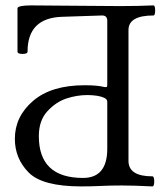

<svg xmlns="http://www.w3.org/2000/svg" viewBox="-20 -683 610 707"><path d="M34.7 -171.9Q34.7 -253.9 101.8 -311.5Q168.9 -369.1 291.5 -369.1Q340.8 -369.1 365.2 -362.3H371.6Q375 -362.3 375 -371.6V-606Q375 -626.5 355.5 -626L208 -621.1Q81.5 -616.7 81.5 -493.2Q81.5 -484.4 63 -484.4Q44.4 -484.4 44.4 -493.2V-653.8Q49.8 -663.1 94.7 -663.1Q139.6 -663.1 248.5 -661.9Q357.4 -660.6 422.4 -660.6Q487.3 -660.6 544.9 -663.1Q551.3 -663.1 551.3 -644.5Q551.3 -626 544.9 -626Q453.1 -626 453.1 -572.3V-90.8Q453.1 -33.7 541 -33.7Q547.9 -33.7 547.9 -15.1Q547.9 3.4 541 3.4Q472.7 0 428.7 0Q384.8 0 351.3 1.7Q317.9 3.4 278.8 3.4Q135.7 3.4 85.2 -48.1Q34.7 -99.6 34.7 -171.9ZM123 -181.6Q123 -27.8 285.6 -27.8Q375 -27.8 375 -135.3V-308.6Q375 -317.4 363.8 -322.8Q343.3 -332.5 302.2 -333Q263.2 -333 224.6 -320.3Q186 -307.6 154.5 -273.4Q123 -239.3 123 -181.6Z"/></svg>

Font: Junicode
Style: Regular
Weight: 400
Designer: Peter S. Baker
Foundry: Briery Creek Software
Version: Version 0.7.2